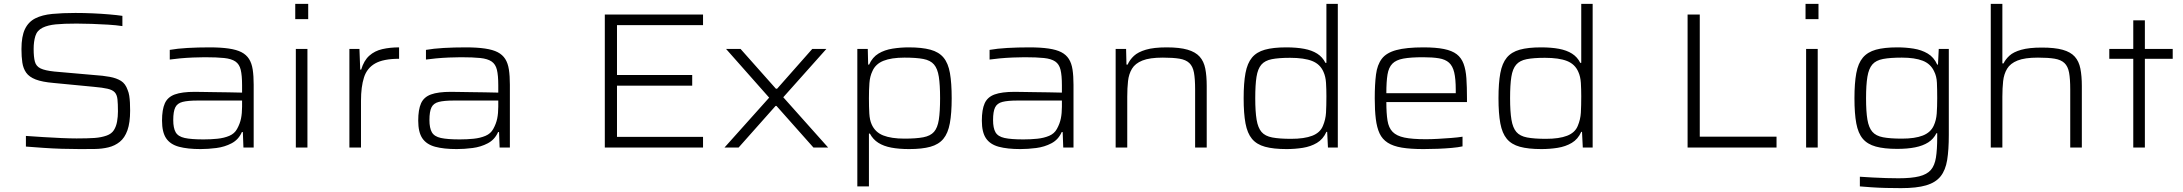

<svg xmlns="http://www.w3.org/2000/svg" viewBox="-20 -763 11289 993"><path d="M394 8Q350 8 300 6.5Q250 5 201.5 1.5Q153 -2 114 -5V-60Q156 -57 204 -54Q252 -51 298 -49Q344 -47 376 -47Q434 -47 469 -49.5Q504 -52 532 -62Q557 -71 569 -90Q581 -109 585.5 -134.5Q590 -160 590 -187Q590 -226 587.5 -249.5Q585 -273 573.5 -285.5Q562 -298 536.5 -304Q511 -310 465 -314L257 -334Q198 -339 164.5 -352Q131 -365 115.5 -387Q100 -409 95.5 -439.5Q91 -470 91 -509Q91 -575 109 -612.5Q127 -650 162.5 -668Q198 -686 250.5 -691Q303 -696 370 -696Q414 -696 459.5 -694Q505 -692 545.5 -688.5Q586 -685 613 -681V-628Q581 -633 539.5 -635.5Q498 -638 455.5 -639.5Q413 -641 376 -641Q309 -641 268.5 -637Q228 -633 201 -620Q172 -606 163 -577Q154 -548 154 -510Q154 -468 160.5 -444Q167 -420 190 -409Q213 -398 261 -393L466 -375Q513 -372 548 -365.5Q583 -359 606 -344.5Q629 -330 640 -298Q646 -284 648.5 -267.5Q651 -251 652 -232.5Q653 -214 653 -191Q653 -128 639 -89Q625 -50 599.5 -29.5Q574 -9 541 -1Q508 7 470.5 7.5Q433 8 394 8Z M1017 8Q950 8 905.5 -4Q861 -16 839.5 -47.5Q818 -79 818 -139Q818 -196 832.5 -228.5Q847 -261 884 -274.5Q921 -288 987 -288Q999 -288 1026 -287.5Q1053 -287 1089 -286.5Q1125 -286 1162.5 -285.5Q1200 -285 1232 -284V-322Q1232 -373 1225 -402Q1218 -431 1197.5 -445Q1177 -459 1139 -463Q1101 -467 1039 -467Q1012 -467 977 -465.5Q942 -464 910 -461Q878 -458 858 -455V-505Q897 -512 950 -515Q1003 -518 1064 -518Q1122 -518 1163 -512Q1204 -506 1229 -493Q1254 -480 1268 -458Q1282 -436 1287 -403Q1292 -370 1292 -325V0H1239L1236 -80H1231Q1214 -41 1178 -22Q1142 -3 1099 2.5Q1056 8 1017 8ZM1033 -42Q1070 -42 1104.5 -45.5Q1139 -49 1166 -60.5Q1193 -72 1206 -96Q1221 -123 1226.5 -150Q1232 -177 1232 -211V-243H1003Q952 -243 924.5 -236Q897 -229 886.5 -207.5Q876 -186 876 -142Q876 -101 888.5 -79Q901 -57 935 -49.5Q969 -42 1033 -42Z M1507 -664V-743H1574V-664ZM1510 0V-510H1570V0Z M1787 0V-510H1839L1843 -403H1848Q1862 -450 1890 -475Q1918 -500 1957.5 -509Q1997 -518 2044 -518V-459Q1963 -459 1920.5 -435Q1878 -411 1862.5 -362.5Q1847 -314 1847 -242V0Z M2342 8Q2275 8 2230.5 -4Q2186 -16 2164.5 -47.5Q2143 -79 2143 -139Q2143 -196 2157.5 -228.5Q2172 -261 2209 -274.5Q2246 -288 2312 -288Q2324 -288 2351 -287.5Q2378 -287 2414 -286.5Q2450 -286 2487.5 -285.5Q2525 -285 2557 -284V-322Q2557 -373 2550 -402Q2543 -431 2522.5 -445Q2502 -459 2464 -463Q2426 -467 2364 -467Q2337 -467 2302 -465.5Q2267 -464 2235 -461Q2203 -458 2183 -455V-505Q2222 -512 2275 -515Q2328 -518 2389 -518Q2447 -518 2488 -512Q2529 -506 2554 -493Q2579 -480 2593 -458Q2607 -436 2612 -403Q2617 -370 2617 -325V0H2564L2561 -80H2556Q2539 -41 2503 -22Q2467 -3 2424 2.5Q2381 8 2342 8ZM2358 -42Q2395 -42 2429.5 -45.5Q2464 -49 2491 -60.5Q2518 -72 2531 -96Q2546 -123 2551.5 -150Q2557 -177 2557 -211V-243H2328Q2277 -243 2249.5 -236Q2222 -229 2211.5 -207.5Q2201 -186 2201 -142Q2201 -101 2213.5 -79Q2226 -57 2260 -49.5Q2294 -42 2358 -42Z M3108 0V-688H3616V-633H3171V-375H3560V-320H3171V-55H3616V0Z M3727 0 3958 -258 3735 -510H3810L3993 -304H3999L4181 -510H4254L4031 -260L4263 0H4187L3996 -215H3991L3800 0Z M4414 201V-510H4468L4470 -429H4475Q4492 -467 4523.5 -486Q4555 -505 4596.5 -511.5Q4638 -518 4680 -518Q4748 -518 4792 -506Q4836 -494 4860 -465Q4884 -436 4893 -385Q4902 -334 4902 -255Q4902 -177 4892.5 -125.5Q4883 -74 4859 -45Q4835 -16 4792 -4Q4749 8 4682 8Q4630 8 4590 0.5Q4550 -7 4522.5 -24.5Q4495 -42 4479 -72H4474V201ZM4658 -46Q4718 -46 4755 -53Q4792 -60 4810.5 -81Q4829 -102 4835.5 -144Q4842 -186 4842 -255Q4842 -324 4835.5 -366Q4829 -408 4810.5 -429.5Q4792 -451 4755.5 -458Q4719 -465 4658 -465Q4590 -465 4549 -448.5Q4508 -432 4492 -395Q4479 -368 4476.5 -333Q4474 -298 4474 -255Q4474 -210 4476 -176Q4478 -142 4488 -120Q4506 -79 4548 -62.5Q4590 -46 4658 -46Z M5257 8Q5190 8 5145.5 -4Q5101 -16 5079.5 -47.5Q5058 -79 5058 -139Q5058 -196 5072.5 -228.5Q5087 -261 5124 -274.5Q5161 -288 5227 -288Q5239 -288 5266 -287.5Q5293 -287 5329 -286.5Q5365 -286 5402.5 -285.5Q5440 -285 5472 -284V-322Q5472 -373 5465 -402Q5458 -431 5437.5 -445Q5417 -459 5379 -463Q5341 -467 5279 -467Q5252 -467 5217 -465.5Q5182 -464 5150 -461Q5118 -458 5098 -455V-505Q5137 -512 5190 -515Q5243 -518 5304 -518Q5362 -518 5403 -512Q5444 -506 5469 -493Q5494 -480 5508 -458Q5522 -436 5527 -403Q5532 -370 5532 -325V0H5479L5476 -80H5471Q5454 -41 5418 -22Q5382 -3 5339 2.5Q5296 8 5257 8ZM5273 -42Q5310 -42 5344.5 -45.5Q5379 -49 5406 -60.5Q5433 -72 5446 -96Q5461 -123 5466.5 -150Q5472 -177 5472 -211V-243H5243Q5192 -243 5164.5 -236Q5137 -229 5126.5 -207.5Q5116 -186 5116 -142Q5116 -101 5128.5 -79Q5141 -57 5175 -49.5Q5209 -42 5273 -42Z M5750 0V-510H5804L5806 -429H5812Q5823 -454 5844.5 -474Q5866 -494 5906.5 -506Q5947 -518 6014 -518Q6081 -518 6122 -506Q6163 -494 6184.5 -470Q6206 -446 6213.5 -408.5Q6221 -371 6221 -318V0H6161V-301Q6161 -355 6155 -387.5Q6149 -420 6131 -437Q6113 -454 6080 -459.5Q6047 -465 5994 -465Q5926 -465 5888.5 -450Q5851 -435 5834.5 -407.5Q5818 -380 5814 -343.5Q5810 -307 5810 -263V0Z M6634 8Q6566 8 6522.5 -4Q6479 -16 6455 -45Q6431 -74 6421.5 -125Q6412 -176 6412 -255Q6412 -334 6421.5 -385Q6431 -436 6455 -465Q6479 -494 6522 -506Q6565 -518 6632 -518Q6685 -518 6725 -510.5Q6765 -503 6792.5 -485.5Q6820 -468 6835 -438H6840V-743H6899V0H6848L6844 -81H6840Q6823 -43 6791 -24Q6759 -5 6718 1.5Q6677 8 6634 8ZM6657 -45Q6726 -45 6767 -61Q6808 -77 6822 -112Q6836 -145 6838 -180.5Q6840 -216 6840 -265Q6840 -302 6838 -334.5Q6836 -367 6825 -391Q6808 -431 6766.5 -447.5Q6725 -464 6652 -464Q6594 -464 6558 -457Q6522 -450 6503.5 -428.5Q6485 -407 6478.5 -365.5Q6472 -324 6472 -255Q6472 -186 6479 -144Q6486 -102 6504.5 -80.5Q6523 -59 6560 -52Q6597 -45 6657 -45Z M7342 8Q7275 8 7230 0.5Q7185 -7 7157 -25Q7129 -43 7115 -73Q7101 -103 7095.5 -148Q7090 -193 7090 -254Q7090 -327 7096.5 -377.5Q7103 -428 7126.5 -459Q7150 -490 7201.5 -504Q7253 -518 7342 -518Q7406 -518 7448 -509.5Q7490 -501 7514 -482.5Q7538 -464 7549.5 -433Q7561 -402 7564 -358Q7567 -314 7567 -255V-235H7150Q7150 -177 7156 -139.5Q7162 -102 7182.5 -81Q7203 -60 7243.5 -51.5Q7284 -43 7354 -43Q7384 -43 7418.5 -45Q7453 -47 7486 -49.5Q7519 -52 7544 -56V-6Q7522 -1 7488 2Q7454 5 7416.5 6.5Q7379 8 7342 8ZM7509 -261V-298Q7509 -355 7501 -388.5Q7493 -422 7474 -439Q7455 -456 7422 -461.5Q7389 -467 7340 -467Q7276 -467 7238 -460Q7200 -453 7181 -433.5Q7162 -414 7156 -377.5Q7150 -341 7150 -281H7529Z M7952 8Q7884 8 7840.5 -4Q7797 -16 7773 -45Q7749 -74 7739.5 -125Q7730 -176 7730 -255Q7730 -334 7739.5 -385Q7749 -436 7773 -465Q7797 -494 7840 -506Q7883 -518 7950 -518Q8003 -518 8043 -510.5Q8083 -503 8110.5 -485.5Q8138 -468 8153 -438H8158V-743H8217V0H8166L8162 -81H8158Q8141 -43 8109 -24Q8077 -5 8036 1.5Q7995 8 7952 8ZM7975 -45Q8044 -45 8085 -61Q8126 -77 8140 -112Q8154 -145 8156 -180.5Q8158 -216 8158 -265Q8158 -302 8156 -334.5Q8154 -367 8143 -391Q8126 -431 8084.5 -447.5Q8043 -464 7970 -464Q7912 -464 7876 -457Q7840 -450 7821.5 -428.5Q7803 -407 7796.5 -365.5Q7790 -324 7790 -255Q7790 -186 7797 -144Q7804 -102 7822.5 -80.5Q7841 -59 7878 -52Q7915 -45 7975 -45Z M8708 0V-688H8771V-56H9168V0Z M9318 -664V-743H9385V-664ZM9321 0V-510H9381V0Z M9812 210Q9773 210 9733 209Q9693 208 9657.5 205.5Q9622 203 9599 201V151Q9629 153 9665 155Q9701 157 9735.5 158Q9770 159 9799 159Q9866 159 9906 149Q9946 139 9966 116Q9986 93 9992.5 51.5Q9999 10 9999 -53V-74H9995Q9980 -44 9952.5 -26.5Q9925 -9 9885 -1Q9845 7 9792 7Q9725 7 9681.5 -5Q9638 -17 9614 -45.5Q9590 -74 9580.5 -125Q9571 -176 9571 -255Q9571 -333 9580.5 -384.5Q9590 -436 9614.5 -465Q9639 -494 9682 -506Q9725 -518 9793 -518Q9836 -518 9877 -511.5Q9918 -505 9950 -486Q9982 -467 9999 -429H10003L10007 -510H10059V-65Q10059 12 10050.5 64.5Q10042 117 10016.5 149Q9991 181 9942 195.5Q9893 210 9812 210ZM9816 -46Q9884 -46 9924.5 -62Q9965 -78 9981 -113Q9994 -141 9996.5 -175.5Q9999 -210 9999 -255Q9999 -300 9997.5 -334.5Q9996 -369 9983 -394Q9965 -433 9924 -449Q9883 -465 9816 -465Q9756 -465 9719 -458Q9682 -451 9663.5 -429.5Q9645 -408 9638 -366Q9631 -324 9631 -255Q9631 -186 9638 -144.5Q9645 -103 9663.5 -81.5Q9682 -60 9719 -53Q9756 -46 9816 -46Z M10276 0V-743H10336V-435H10342Q10352 -456 10372.5 -475Q10393 -494 10433.5 -505.5Q10474 -517 10540 -517Q10607 -517 10648 -505.5Q10689 -494 10710.5 -470Q10732 -446 10739.5 -408Q10747 -370 10747 -318V0H10687V-301Q10687 -355 10681 -387.5Q10675 -420 10657 -437Q10639 -454 10606 -459.5Q10573 -465 10520 -465Q10452 -465 10414.5 -450Q10377 -435 10360.5 -407.5Q10344 -380 10340 -343.5Q10336 -307 10336 -263V0Z M11013 0V-459H10889V-510H11013V-658H11073V-510H11217V-459H11073V0Z"/></svg>

Font: Saira Expanded Light
Style: Regular
Weight: 300
Width: 7
Designer: Hector Gatti with collaboration of the Omnibus-Type team
Foundry: Omnibus-Type
Version: Version 1.101